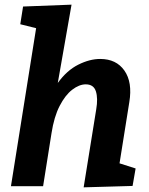

<svg xmlns="http://www.w3.org/2000/svg" viewBox="-20 -799 641 824"><path d="M339 5 393 -330Q401 -377 391.5 -407Q382 -437 348 -437Q320 -437 290 -414Q260 -391 236 -344.5Q212 -298 201 -227L165 0H27L135 -678L67 -695L79 -771L287 -779L228 -443Q267 -497 316 -521.5Q365 -546 410 -546Q479 -546 514 -496Q549 -446 535 -361L493 -98L562 -76L549 -1Z"/></svg>

Font: Bitter
Style: Bold Italic
Weight: 700
Italic angle: -9°
Designer: Sol Matas, and Bitter project Authors
Foundry: Sol Matas
Version: Version 2.001